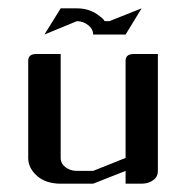

<svg xmlns="http://www.w3.org/2000/svg" viewBox="-20 -442 448 462"><path d="M47.9 -62V-295.9Q47.9 -312 66.9 -312H126V-62Q126 -48.8 137.2 -40Q148.9 -30.8 165 -30.8H204.1L282.2 -62V-295.9Q282.2 -312 301.8 -312H359.9V-30.8Q359.9 -16.6 349.1 -8.8Q337.4 0 320.8 0H282.2V-30.8L204.1 0H126Q91.3 0 69.8 -18.1Q47.9 -37.1 47.9 -62ZM86.9 -358.9 126 -421.9H165Q197.3 -421.9 220.2 -402.8Q228.5 -397 231.9 -391.1H243.2L320.8 -421.9L282.2 -358.9H204.1Q204.1 -372.1 192.4 -381.3Q180.2 -391.1 165 -391.1Z"/></svg>

Font: Hhenum
Style: Regular
Weight: 400
Designer: T. Christopher White
Version: Version 1.0